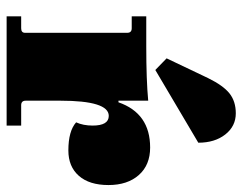

<svg xmlns="http://www.w3.org/2000/svg" viewBox="-98 -652 749 594"><g transform="rotate(90 277.0 -354.5)"><path d="M196 -460 160 -495 221 -623Q244 -670 268.5 -689.5Q293 -709 330 -709Q370 -709 395.5 -676.5Q421 -644 421 -593ZM30 0V-45H67Q81 -45 81 -57V-373Q81 -387 67 -387H30V-432H123Q227 -432 291 -438V-346H296Q330 -444 436 -444Q490 -444 521 -409Q552 -374 552 -315Q552 -256 523.5 -223.5Q495 -191 445 -191Q385 -191 358 -215Q368 -237 368 -266Q368 -316 338 -316Q291 -316 291 -166V-59Q291 -45 305 -45H368V0Z"/></g></svg>

Font: Arapey Black
Style: Regular
Weight: 900
Designer: Eduardo Rodriguez Tunni
Foundry: Eduardo Rodriguez Tunni
Version: Version 4.000